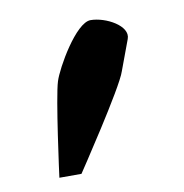

<svg xmlns="http://www.w3.org/2000/svg" viewBox="-50 -846 418 437"><g transform="rotate(-10 158.5 -627.5)"><path d="M186 -798C152 -798 98 -703 89 -674C78 -640 54 -458 54 -457H105C105 -457 225 -636 236 -671L262 -741C273 -770 221 -798 186 -798Z"/></g></svg>

Font: Drag You Down
Style: Regular
Weight: 400
Designer: Robert Jablonski
Foundry: Cannot Into Space Fonts
Version: Version 0.97